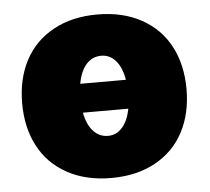

<svg xmlns="http://www.w3.org/2000/svg" viewBox="-45 -601 718 658"><g transform="rotate(-5 314.0 -272.0)"><path d="M464.1 -25.4Q399.9 9.9 312.5 9.9Q225.1 9.9 160.9 -25.4Q96.6 -60.7 63.2 -124.1Q29.8 -187.5 29.8 -271.3Q29.8 -355.1 63.2 -418.5Q96.6 -481.9 160.9 -517.2Q225.1 -552.6 312.5 -552.6Q399.9 -552.6 464.1 -517.2Q528.4 -481.9 561.8 -418.5Q595.2 -355.1 595.2 -271.3Q595.2 -187.5 561.8 -124.1Q528.4 -60.7 464.1 -25.4ZM234 -321H391Q383.9 -363.6 363.6 -387.1Q343.4 -410.5 313.9 -410.5Q282.7 -410.5 262.1 -387.1Q241.5 -363.6 234 -321ZM313.9 -134.9Q342.7 -134.9 362.7 -157.7Q382.8 -180.4 390.6 -221.6H234.4Q242.2 -180.4 262.8 -157.7Q283.4 -134.9 313.9 -134.9Z"/></g></svg>

Font: Karasuma Gothic
Style: Black
Weight: 900
Designer: Rasmus Andersson / Ryoko Nishizuka
Foundry: Genbu
Version: Version 1.00